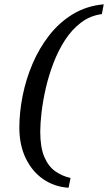

<svg xmlns="http://www.w3.org/2000/svg" viewBox="-20 -738 507 901"><path d="M466.8 -717.8 458 -671.9Q402.8 -664.6 359.9 -631.8Q316.9 -599.1 284.9 -549.6Q252.9 -500 230.7 -441.7Q208.5 -383.3 194.8 -323.7Q181.2 -264.2 175 -211.2Q168.9 -158.2 168.9 -120.1Q168.9 -46.4 188 -1.7Q207 43 239.3 65.7Q271.5 88.4 311 97.2L301.8 143.1Q234.4 138.7 182.4 102.5Q130.4 66.4 100.6 4.4Q70.8 -57.6 70.8 -139.2Q70.8 -210.9 86.2 -288.3Q101.6 -365.7 132.8 -439Q164.1 -512.2 211.4 -572.8Q258.8 -633.3 322.5 -671.9Q386.2 -710.4 466.8 -717.8Z"/></svg>

Font: Charis
Style: Italic
Weight: 400
Italic angle: -11°
Designer: Walt Agee, Miriam Martin, Annie Olsen, Victor Gaultney, Lorna Priest, Alan Ward, Bob Hallissy, Martin Hosken, Sharon Cor
Foundry: SIL Global
Version: Version 7.000